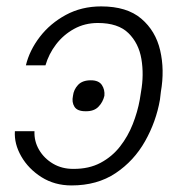

<svg xmlns="http://www.w3.org/2000/svg" viewBox="-20 -558 557 588"><path d="M25.6 -156.2H85.6Q84.2 -125.7 99.6 -99.3Q115.1 -72.8 142.6 -56.6Q170.1 -40.5 204.9 -40.8Q252.5 -40.5 287.8 -59.3Q323.2 -78.1 347.5 -109.2Q371.8 -140.3 386.5 -177.7Q401.3 -215.2 408 -252.5L411.9 -277Q421.2 -329.2 413 -377.5Q404.8 -425.8 373.2 -456.7Q341.6 -487.6 279.8 -487.6Q239.7 -487.6 207 -469.6Q174.4 -451.7 151.8 -422.2Q129.3 -392.8 119.3 -358H59.3Q70.3 -403.8 101.9 -445Q133.5 -486.2 181.6 -512.3Q229.8 -538.4 289.8 -538.4Q368.6 -538.4 412.6 -500.9Q456.7 -463.4 470.5 -403.8Q484.4 -344.1 472.7 -277L469.8 -252.5Q458.1 -185.4 424.2 -125.4Q390.3 -65.3 334 -27.7Q277.7 9.9 198.9 9.9Q147.4 9.9 107.2 -15.4Q67.1 -40.8 45.1 -79.2Q23.1 -117.5 25.6 -156.2ZM242.9 -217.3Q217 -217 208.1 -231Q199.2 -245 203.5 -264.6Q205.6 -283.4 218.9 -297.8Q232.2 -312.1 258.2 -312.1Q282.3 -312.1 291.9 -297.8Q301.5 -283.4 299.7 -264.6Q295.1 -245 281.4 -231Q267.8 -217 242.9 -217.3Z"/></svg>

Font: Inter Extra Light  BETA
Style: Italic
Weight: 200
Italic angle: 9.39999°
Designer: Rasmus Andersson
Foundry: rsms
Version: Version 3.011;git-f93a4a705